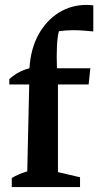

<svg xmlns="http://www.w3.org/2000/svg" viewBox="-20 -762 400 782"><path d="M18 -418V-440Q55 -473 100 -484Q105 -564 137 -621.5Q169 -679 219.5 -710.5Q270 -742 333 -742Q346 -742 360 -740V-634Q339 -636 318.5 -637.5Q298 -639 278 -639Q264 -639 249 -638Q234 -637 220 -635Q214 -614 212 -574Q210 -534 212 -484H348L341 -418H216V-61L306 -40V0H28V-37Q41 -45 56 -51.5Q71 -58 91 -64L99 -418Z"/></svg>

Font: Piazzolla SemiBold
Style: Regular
Weight: 600
Designer: Juan Pablo del Peral
Foundry: Huerta Tipografica
Version: Version 1.330